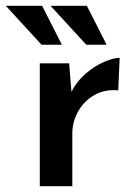

<svg xmlns="http://www.w3.org/2000/svg" viewBox="-60 -641 470 661"><path d="M178 -423 186 -325Q204 -361 235 -387.5Q266 -414 298.5 -428Q331 -442 352 -442L347 -330Q299 -334 263.5 -313Q228 -292 208.5 -256.5Q189 -221 189 -182V0H77V-423ZM-40 -621H85L153 -487H83ZM114 -621H239L307 -487H237Z"/></svg>

Font: Synthetic SemiBold
Style: Regular
Weight: 600
Designer: Santiago Orozco
Foundry: Typemade
Version: Version 2.000; ttfautohint (v1.8.4.7-5d5b)